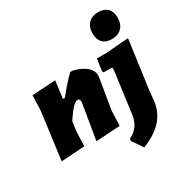

<svg xmlns="http://www.w3.org/2000/svg" viewBox="-202 -890 1216 1254"><g transform="rotate(-30 406.0 -263.0)"><path d="M708 -721Q752 -721 776.5 -696.5Q801 -672 801 -627Q801 -579 774 -551Q747 -523 700 -523Q655 -523 631 -547.5Q607 -572 607 -618Q607 -666 634 -693.5Q661 -721 708 -721ZM15 4 62 -352 66 -465 243 -476 226 -345H241Q298 -419 355 -473L368 -474Q425 -463 464 -433Q503 -403 502 -363L501 -349L463 -119L459 -7L277 4L321 -260L322 -270Q322 -292 305 -292Q272 -292 206 -188L196 -116L192 -7ZM788 -476 792 -472 743 -118 735 -36Q725 44 675 100Q625 156 528 195L473 115L475 99Q553 62 566 -26L609 -347L607 -362H544L537 -373L550 -463H623Z"/></g></svg>

Font: Alegreya Sans Black
Style: Italic
Weight: 900
Italic angle: -7°
Designer: Juan Pablo del Peral
Foundry: Huerta Tipografica
Version: Version 2.007